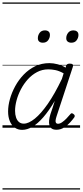

<svg xmlns="http://www.w3.org/2000/svg" viewBox="-20 -1026 663 1542"><path d="M158 17Q124 17 98.5 -1Q73 -19 59 -52.5Q45 -86 45 -131Q45 -177 59.5 -229.5Q74 -282 102 -333.5Q130 -385 170.5 -427Q211 -469 262.5 -494Q314 -519 377 -519Q408 -519 442.5 -510Q477 -501 507 -483L511 -498Q515 -508 522 -511.5Q529 -515 541 -515Q559 -515 564 -508Q569 -501 565 -489L435 -94Q428 -73 426.5 -59.5Q425 -46 430 -39Q435 -32 445 -32Q461 -32 478.5 -44Q496 -56 513 -73.5Q530 -91 544 -108Q550 -116 555.5 -116.5Q561 -117 569 -111Q579 -104 580 -97.5Q581 -91 577 -84Q565 -67 543.5 -43Q522 -19 494 -1.5Q466 16 434 16Q409 16 395.5 6.5Q382 -3 377 -20Q372 -37 374.5 -60Q377 -83 385 -109Q394 -135 403 -162Q412 -189 420 -216Q373 -136 327.5 -84Q282 -32 240 -7.5Q198 17 158 17ZM101 -136Q101 -106 109 -82.5Q117 -59 132.5 -46Q148 -33 171 -33Q210 -33 260 -73.5Q310 -114 365 -193.5Q420 -273 477 -392L491 -437Q455 -457 425 -463Q395 -469 368 -469Q319 -469 277.5 -447Q236 -425 203.5 -389Q171 -353 148 -309Q125 -265 113 -220Q101 -175 101 -136ZM324 -683Q306 -683 295 -692Q284 -701 284 -719Q284 -743 298.5 -762.5Q313 -782 341 -782Q359 -782 370 -773Q381 -764 381 -745Q381 -722 366.5 -702.5Q352 -683 324 -683ZM553 -683Q535 -683 523.5 -692Q512 -701 512 -719Q512 -743 527 -762.5Q542 -782 570 -782Q587 -782 598.5 -773Q610 -764 610 -745Q610 -722 595.5 -702.5Q581 -683 553 -683ZM0 486H623V496H0ZM0 -20H623V0H0ZM0 -505H623V-500H0ZM0 -1006H623V-996H0Z"/></svg>

Font: Playwrite CA Guides
Style: Regular
Weight: 400
Designer: Veronika Burian, José Scaglione
Foundry: TypeTogether
Version: Version 1.003